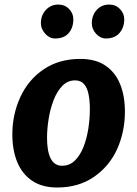

<svg xmlns="http://www.w3.org/2000/svg" viewBox="-20 -826 611 854"><path d="M234.7 8Q167.2 8 122.9 -22Q78.6 -52 56.7 -105.1Q34.9 -158.2 34.9 -227.8Q34.9 -318.1 71 -395.3Q106.5 -472.1 174.9 -518.1Q243.3 -564 337.3 -564Q404.5 -564 448.4 -534.6Q492.4 -505.2 514 -452.4Q535.6 -399.6 535.6 -329.4Q535.6 -239.6 500.6 -161.8Q464.9 -84.7 396.7 -38.4Q328.5 8 234.7 8ZM255.7 -88.7Q289.5 -88.7 313.1 -111.9Q336.7 -135.1 351.5 -172.7Q366.2 -210.3 373 -254.5Q379.7 -298.7 379.7 -340.5Q379.7 -377 374 -406Q368.4 -434.9 354 -451.7Q339.6 -468.5 314 -468.5Q280.7 -468.5 256.9 -443.8Q233.2 -419.1 218.3 -380.3Q203.4 -341.5 196.3 -297.1Q189.2 -252.7 189.2 -213.4Q189.2 -151.6 205.9 -120.2Q222.6 -88.7 255.7 -88.7ZM224.9 -654.8Q200.3 -654.8 181.1 -676Q161.9 -697.3 161.9 -722.2Q161.9 -758.4 184.1 -782Q206.2 -805.7 239.2 -805.7Q268.2 -805.7 287.2 -786.1Q306.2 -766.4 306.2 -740.3Q306.2 -703 285.6 -678.9Q264.9 -654.8 224.9 -654.8ZM450.7 -654.8Q426.4 -654.8 407.4 -675.7Q388.4 -696.6 388.4 -722.2Q388.4 -758 410.2 -781.9Q431.9 -805.7 465.7 -805.7Q494.3 -805.7 513.4 -786.1Q532.6 -766.4 532.6 -740.3Q532.6 -703.7 511.5 -679.2Q490.3 -654.8 450.7 -654.8Z"/></svg>

Font: Merriweather Sans Variable Regular
Style: Italic
Weight: 300
Italic angle: -8°
Designer: Eben Sorkin
Foundry: Eben Sorkin
Version: Version 2.001